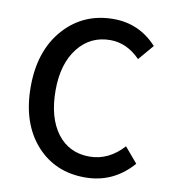

<svg xmlns="http://www.w3.org/2000/svg" viewBox="-85 -823 815 910"><g transform="rotate(10 323.0 -368.5)"><path d="M151 -86Q57 -190 57 -366Q57 -542 153 -648Q246 -750 389 -750Q513 -750 598 -657L535 -583Q471 -649 391 -649Q295 -649 236 -574Q176 -498 176 -370Q176 -239 233 -163Q290 -88 388 -88Q480 -88 551 -166L613 -93Q521 13 384 13Q241 13 151 -86Z"/></g></svg>

Font: `nÑOSM
Style: Regular
Weight: 500
Designer: Ryoko NISHIZUKA ¬âXZm¬º[P (kana & ideographs); Paul D. Hunt (Latin, Greek & Cyrillic); Wenlong ZHANG _ e¬á¬ü¬ô (bopomof
Foundry: Adobe Systems Incorporated
Version: Version 1.00 June 24, 2014, initial release